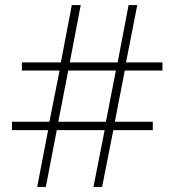

<svg xmlns="http://www.w3.org/2000/svg" viewBox="-20 -734 686 754"><path d="M470 -457 431 -256H580V-223H425L381 0H347L391 -223H203L160 0H126L169 -223H27V-256H174L214 -457H66V-489H219L262 -714H297L254 -489H442L485 -714H519L475 -489H618V-457ZM209 -256H396L435 -457H248Z"/></svg>

Font: Noto Sans Thai ExtraLight
Style: Regular
Weight: 200
Designer: Monotype Design Team
Foundry: Monotype Imaging Inc.
Version: Version 2.001; ttfautohint (v1.8.4.7-5d5b)